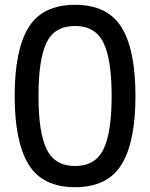

<svg xmlns="http://www.w3.org/2000/svg" viewBox="-20 -764 624 798"><path d="M292 -656Q207 -656 173.5 -587Q140 -518 140 -365Q140 -213 174 -143.5Q208 -74 292 -74Q376 -74 410 -143.5Q444 -213 444 -365Q444 -517 410 -586.5Q376 -656 292 -656ZM41 -365Q41 -557 99 -650.5Q157 -744 292 -744Q427 -744 485 -650.5Q543 -557 543 -365Q543 -174 485 -80Q427 14 292 14Q157 14 99 -80Q41 -174 41 -365Z"/></svg>

Font: Nacelle
Style: Regular
Weight: 400
Designer: Sora Sagano
Foundry: Sora Sagano
Version: Version 1.000;FEAKit 1.0